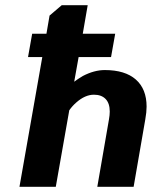

<svg xmlns="http://www.w3.org/2000/svg" viewBox="-20 -720 625 740"><path d="M143 -500H88L104 -590H159L171 -660L218 -700H318L299 -590H424L408 -500H283L266 -405Q279 -415 299 -427Q343 -450 384 -450Q462 -450 503.5 -413.5Q545 -377 545 -309Q545 -288 540 -260L495 0H355L400 -260Q403 -277 403 -290Q403 -322 387 -338.5Q371 -355 342 -355Q308 -355 274 -325Q259 -312 247 -295L195 0H55Z"/></svg>

Font: Scada
Style: Bold Italic
Weight: 700
Italic angle: -10°
Version: Version 4.000